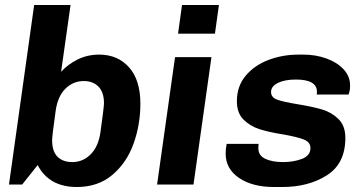

<svg xmlns="http://www.w3.org/2000/svg" viewBox="-20 -740 1452 770"><path d="M543 -324Q543 -240 515.5 -163.5Q488 -87 430.5 -38.5Q373 10 288 10Q177 10 131 -78L69 0H16L117 -720H263L225 -452Q251 -481 290.5 -501Q330 -521 378 -521Q452 -521 497.5 -470Q543 -419 543 -324ZM203 -294Q189 -194 189 -178Q189 -133 210.5 -111.5Q232 -90 270 -90Q313 -90 344 -121.5Q375 -153 383 -211Q397 -311 397 -326Q397 -370 375 -392.5Q353 -415 316 -415Q273 -415 242 -384Q211 -353 203 -294Z M842 -605H694L710 -720H858ZM756 0H610L682 -511H828Z M1384 -397Q1384 -380 1381 -371Q1378 -362 1378 -361H1250Q1251 -365 1251 -372Q1251 -421 1167 -421Q1122 -421 1094.5 -407.5Q1067 -394 1067 -371Q1067 -349 1092.5 -340Q1118 -331 1174 -322Q1234 -312 1271.5 -301Q1309 -290 1337 -263Q1365 -236 1365 -187Q1365 -84 1291 -37Q1217 10 1112 10H1079Q992 10 938.5 -26.5Q885 -63 885 -124Q885 -143 889 -163H1017L1016 -146Q1016 -116 1044 -103Q1072 -90 1115 -90Q1158 -90 1191.5 -103Q1225 -116 1225 -146Q1225 -170 1198.5 -180.5Q1172 -191 1115 -201Q1058 -210 1020.5 -222Q983 -234 956.5 -260.5Q930 -287 930 -334Q930 -394 965 -436Q1000 -478 1056.5 -499.5Q1113 -521 1177 -521H1197Q1246 -521 1289 -505.5Q1332 -490 1358 -462Q1384 -434 1384 -397Z"/></svg>

Font: Chivo
Style: Bold Italic
Weight: 700
Italic angle: -8.05°
Designer: Hector Gatti
Foundry: Omnibus-Type
Version: Version 1.007